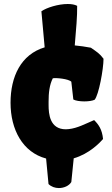

<svg xmlns="http://www.w3.org/2000/svg" viewBox="-20 -807 571 978"><path d="M214.8 0.5 227.1 130.4C241.2 144.5 260.7 150.9 279.8 150.9C306.2 150.9 332 139.2 343.3 120.1L355.5 -0.5C434.6 -23.4 488.3 -79.6 504.9 -99.1C500 -147.9 482.4 -172.4 459.5 -195.3C415 -176.3 373.5 -153.8 330.1 -149.4C324.7 -148.9 320.3 -148.4 315.4 -148.4C233.4 -148.4 227.5 -227.1 227.5 -271.5V-289.6C227.5 -333.5 231.9 -375 249 -408.2C265.1 -411.6 330.1 -405.3 343.3 -390.6L353.5 -300.3C364.7 -293.9 387.2 -290.5 409.7 -290.5C430.2 -290.5 450.7 -293.5 461.9 -298.8C482.9 -322.3 507.3 -455.1 507.3 -507.8C487.3 -534.7 473.6 -542.5 442.9 -564C415.5 -569.3 386.7 -573.2 360.8 -575.7C367.7 -655.8 374 -727.5 373 -777.3C359.9 -784.2 343.3 -786.6 324.7 -786.6C276.4 -786.6 217.3 -768.1 190.9 -749.5L207.5 -565.9C86.9 -529.8 33.7 -417 33.7 -283.7C33.7 -146.5 95.7 -31.2 214.8 0.5Z"/></svg>

Font: Kavoon
Style: Regular
Weight: 400
Designer: Viktoriya Grabowska
Foundry: Viktoriya Grabowska
Version: Version 1.002